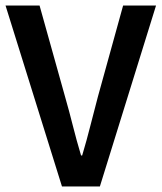

<svg xmlns="http://www.w3.org/2000/svg" viewBox="-24 -674 584 694"><path d="M200 0 -4 -654H119L211 -325Q227 -269 239.5 -219Q252 -169 269 -112H273Q290 -169 302.5 -219Q315 -269 330 -325L421 -654H540L337 0Z"/></svg>

Font: TypoPRO Source Sans Pro
Style: Regular
Weight: 600
Designer: Paul D. Hunt
Foundry: Adobe Systems Incorporated
Version: Version 2.020;PS 2.000;hotconv 1.0.86;makeotf.lib2.5.63406